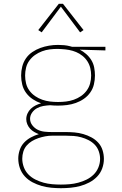

<svg xmlns="http://www.w3.org/2000/svg" viewBox="-20 -766 640 1009"><path d="M300 223Q275 223 249 220.5Q223 218 198.5 211Q174 204 151 192Q128 180 110.5 161Q93 142 84.5 117.5Q76 93 76 67Q76 45 83.5 22.5Q91 0 106.5 -16.5Q122 -33 142.5 -44Q163 -55 184 -61Q171 -66 159 -73Q147 -80 138 -90Q129 -100 123.5 -113Q118 -126 118 -140Q118 -155 124.5 -169.5Q131 -184 142 -194.5Q153 -205 167 -212Q181 -219 196 -223Q173 -231 152.5 -244.5Q132 -258 117.5 -277.5Q103 -297 97 -321Q91 -345 91 -369Q91 -393 97 -416.5Q103 -440 116.5 -459.5Q130 -479 150 -492.5Q170 -506 192 -514Q214 -522 237.5 -526Q261 -530 285 -530Q301 -530 317 -528.5Q333 -527 348 -523L359 -520H534V-501L399 -505Q417 -496 433 -482Q449 -468 460 -450Q471 -432 475 -411Q479 -390 479 -369Q479 -346 473.5 -322.5Q468 -299 454 -279.5Q440 -260 420.5 -246.5Q401 -233 378.5 -225Q356 -217 332.5 -214Q309 -211 285 -211Q275 -211 264 -211.5Q253 -212 243 -213Q225 -212 207.5 -209Q190 -206 174.5 -197.5Q159 -189 148.5 -174Q138 -159 138 -142Q138 -123 150 -107.5Q162 -92 178.5 -84Q195 -76 214 -74Q233 -72 252 -72Q254 -72 256.5 -72Q259 -72 262 -72Q265 -72 268 -72Q271 -72 274 -72H326Q349 -72 372 -70Q395 -68 417.5 -61.5Q440 -55 460.5 -44Q481 -33 496.5 -16Q512 1 519 23.5Q526 46 526 69Q526 95 517 119.5Q508 144 490 162.5Q472 181 449 193Q426 205 401.5 211.5Q377 218 351.5 220.5Q326 223 300 223ZM285 -230Q306 -230 327 -232.5Q348 -235 368 -242Q388 -249 405.5 -261Q423 -273 435.5 -290Q448 -307 453.5 -327.5Q459 -348 459 -369Q459 -389 454.5 -408Q450 -427 439.5 -443.5Q429 -460 413.5 -472.5Q398 -485 380 -492.5Q362 -500 343 -503.5Q324 -507 304 -508L285 -509Q285 -509 284.5 -509Q284 -509 283 -509Q262 -509 241.5 -506.5Q221 -504 201 -496.5Q181 -489 164 -477Q147 -465 134.5 -448Q122 -431 117 -410.5Q112 -390 112 -369Q112 -348 117 -327.5Q122 -307 134.5 -290Q147 -273 164.5 -261Q182 -249 202 -242Q222 -235 243 -232.5Q264 -230 285 -230ZM300 204Q323 204 346 202Q369 200 391.5 194Q414 188 434.5 178Q455 168 471.5 152Q488 136 497 114Q506 92 506 69Q506 49 499 29Q492 9 478 -5.5Q464 -20 445.5 -29.5Q427 -39 407 -44.5Q387 -50 367 -51.5Q347 -53 326 -53H273Q273 -53 273 -53Q273 -53 272 -53H271Q271 -53 271 -53Q271 -53 271 -53Q267 -53 262.5 -53Q258 -53 254 -53Q236 -53 217.5 -49.5Q199 -46 181.5 -40Q164 -34 148 -24.5Q132 -15 120 -1Q108 13 102.5 31Q97 49 97 68Q97 90 105 112Q113 134 129 150.5Q145 167 166 177.5Q187 188 209 194Q231 200 254 202Q277 204 300 204ZM199 -596 181 -608 289 -746H311L419 -608L401 -596L300 -731Z"/></svg>

Font: Zed Sans Thin Extended
Style: Regular
Weight: 100
Width: 7
Designer: Belleve Invis
Foundry: Belleve Invis
Version: Version 1.0.0; ttfautohint (v1.8.4)